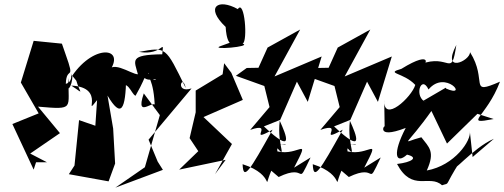

<svg xmlns="http://www.w3.org/2000/svg" viewBox="-20 -802 2322 884"><path d="M340 -420 322 -469C340 -370 381 -361 308 -408C473 -400 358 -255 427 -341L419 -223L344 -249L323 -40L297 0L480 33L510 -49L501 -210L475 -362C539 -254 558 -298 561 -445C551 -472 554 -488 515 -393C570 -447 581 -371 604 -361C679 -493 609 -420 699 -438C681 -418 653 -479 665 -464C653 -450 690 -444 693 -299C712 -372 596 -236 642 -372L716 -272L647 -32L511 62L730 -20L706 -58L664 -159L862 -395C783 -369 820 -469 835 -397C741 -589 746 -586 620 -563C732 -544 735 -631 727 -552C573 -550 598 -524 615 -460C581 -460 484 -539 470 -456C576 -582 418 -610 311 -451C293 -504 330 -427 283 -416C286 -503 329 -421 282 -552L265 -601L135 -614L76 -422L158 -280L37 -231L135 -21L146 -55H196L119 -95L256 -189L155 -311C329 -296 291 -301 296 -443C279 -355 315 -406 313 -453Z M970 0 1048 -139 917 -263 1098 -342 1045 -467 1012 -511 1005 -460 881 -385V-285L853 -166L893 -106L805 -21L1019 -66ZM996 -590C940 -570 1145 -587 1097 -601C1122 -610 1106 -808 1075 -760C984 -811 922 -770 1019 -678C1019 -678 1023 -550 1079 -620Z M1263 13C1401 -54 1340 70 1410 -77L1334 -30C1413 -183 1356 -81 1257 -105C1247 -161 1362 -127 1240 -139C1313 -56 1253 -124 1268 -246C1299 -178 1337 -86 1195 -220L1270 -250L1347 -426L1397 -333L1461 -542L1244 -450L1362 -666L1212 -583L1170 -490L1116 -489L1066 -453L1197 -406L1221 -309L1132 -204C1250 -245 1112 -135 1235 -205C1129 -15 1100 33 1097 -46C1257 5 1184 92 1229 -16Z M1586 13C1724 -54 1663 70 1733 -77L1657 -30C1736 -183 1679 -81 1580 -105C1570 -161 1685 -127 1563 -139C1636 -56 1576 -124 1591 -246C1622 -178 1660 -86 1518 -220L1593 -250L1670 -426L1720 -333L1784 -542L1567 -450L1685 -666L1535 -583L1493 -490L1439 -489L1389 -453L1520 -406L1544 -309L1455 -204C1573 -245 1435 -135 1558 -205C1452 -15 1423 33 1420 -46C1580 5 1507 92 1552 -16Z M2156 -79 2143 -199C2152 -156 2073 -40 1945 -17C1985 -105 1955 -124 1920 -170C1823 -145 1843 -116 1972 -299L1953 -319L2038 -141L2213 -312L2178 -278L2253 -254C2108 -226 2220 -261 2282 -426C2133 -361 2228 -429 2144 -562C2145 -521 2011 -461 2081 -595C2057 -437 2053 -559 1915 -506C1941 -487 1983 -581 1828 -485C1750 -463 1838 -469 1892 -411C1876 -355 1744 -232 1749 -342L1751 -216C1755 -239 1700 -156 1848 -213C1786 -95 1801 -42 1854 -90C1909 -77 1876 -55 1808 -47C1878 85 1958 -2 2015 51C2056 37 2019 66 2099 -60C2036 24 2158 -123 2254 -163ZM2083 -318 2032 -398 1929 -338 1944 -330C1882 -353 1919 -462 1953 -390C2031 -484 2142 -346 2032 -395Z"/></svg>

Font: Asimov Silicon
Style: Regular
Weight: 400
Designer: Google
Version: Version 2.000980; 2014